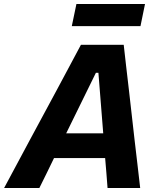

<svg xmlns="http://www.w3.org/2000/svg" viewBox="-52 -936 792 956"><path d="M-31.5 0Q-0.5 -58 33.8 -121.8Q68 -185.5 99 -243.5L230.5 -487.5Q264 -550.5 292.8 -604Q321.5 -657.5 351 -713H564Q570 -658 576.2 -605.2Q582.5 -552.5 590 -487L618 -240Q625 -182 632.2 -119.2Q639.5 -56.5 646 0H483.5Q481 -36 477.8 -73.8Q474.5 -111.5 471.5 -149H217Q199 -111.5 180.5 -73.8Q162 -36 144 0ZM425.5 -573.5 277.5 -272H462L438 -573.5ZM305.5 -806 328.5 -916H670L647.5 -806Z"/></svg>

Font: Commissioner
Style: Bold Italic
Weight: 700
Italic angle: -12°
Designer: Kostas Bartsokas
Foundry: Kostas Bartsokas
Version: Version 1.000; ttfautohint (v1.8.3)